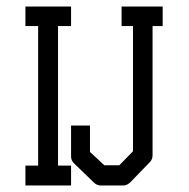

<svg xmlns="http://www.w3.org/2000/svg" viewBox="-20 -617 580 589"><path d="M198 -232H256V-151L300 -110H346L388 -153V-537H353V-597H479V-537H448V-141Q448 -128 440 -120L381 -59Q370 -48 359 -48H288Q277 -48 267 -58L207 -116Q198 -125 198 -137ZM58 -597H198V-537H158V-109H198V-48H58V-109H97V-537H58Z"/></svg>

Font: 3270 Nerd Font
Style: Regular
Weight: 400
Monospace: yes
Version: Version 3.0.1;Nerd Fonts 3.3.0